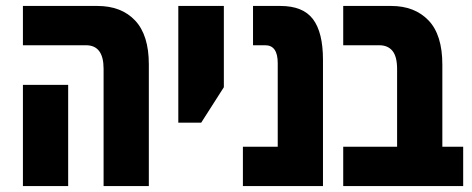

<svg xmlns="http://www.w3.org/2000/svg" viewBox="-20 -625 1585 645"><path d="M328 0V-394Q328 -473 269 -473H57V-605H307Q388 -605 434 -556Q480 -507 480 -409V0ZM57 0V-340H209V0Z M579 -213V-605H732V-332L656 -213Z M796 0V-132H913V-413Q913 -473 871 -473H830V-605H922Q998 -605 1031.5 -560.5Q1065 -516 1065 -424V0Z M1133 0V-132H1314V-393Q1314 -435 1298.5 -454Q1283 -473 1254 -473H1133V-605H1294Q1373 -605 1419.5 -556.5Q1466 -508 1466 -408V-132H1536V0Z"/></svg>

Font: Noto Sans Hebrew ExtraCondensed ExtraBold
Style: Regular
Weight: 800
Width: 2
Designer: Monotype Design Team
Foundry: Monotype Imaging Inc.
Version: Version 2.004; ttfautohint (v1.8.4.7-5d5b)